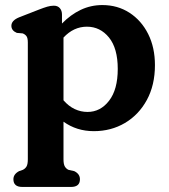

<svg xmlns="http://www.w3.org/2000/svg" viewBox="-20 -506 668 759"><path d="M225 -448.5V-413Q259 -448 299 -467Q339 -486 384.5 -486Q445 -486 492 -455.5Q539 -425 565.8 -371.5Q592.5 -318 592.5 -248.5Q592.5 -169.5 560.5 -110.8Q528.5 -52 473.8 -19.8Q419 12.5 351 12.5Q283 12.5 231 -25V123.5Q231 143.5 236.5 152.5Q242 161.5 251 165.5L273.5 170.5Q296 181.5 296 202.5Q296 233 261 233H68Q33 233 33 202.5Q33 182.5 55.5 170.5L70 165.5Q79.5 161 84.8 152.2Q90 143.5 90 123.5V-338Q90 -356 84.5 -363.2Q79 -370.5 69.5 -374L46.5 -376Q25 -385 25 -404Q25 -425 55.5 -437.5L135 -468.5Q153 -475.5 166.5 -479.5Q180 -483.5 193 -483.5Q208 -483.5 216.5 -473.8Q225 -464 225 -448.5ZM323.5 -400.5Q271 -400.5 231 -357.5V-109.5Q251.5 -86 275.5 -74.8Q299.5 -63.5 326 -63.5Q377 -63.5 411.2 -107.8Q445.5 -152 445.5 -233.5Q445.5 -315 410.8 -357.8Q376 -400.5 323.5 -400.5Z"/></svg>

Font: Fraunces 9pt S100 SemiBold
Style: Regular
Weight: 600
Version: Version 1.000; ttfautohint (v1.8.3)